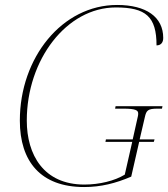

<svg xmlns="http://www.w3.org/2000/svg" viewBox="-20 -744 678 774"><path d="M319 10C387 10 446 -5 509 -32L541 -172H600L603 -182H543L564 -272C570 -299 576 -306 615 -306H633L635 -316H446L444 -306H478C527 -306 537 -299 537 -287C537 -283 537 -280 536 -276L515 -182H407L405 -172H513L483 -40C442 -15 381 0 320 0C156 0 88 -120 88 -258C88 -504 249 -714 447 -714C568 -714 611 -677 611 -561C629 -561 638 -573 638 -591C638 -676 569 -724 452 -724C230 -724 60 -511 60 -258C60 -93 144 10 319 10Z"/></svg>

Font: Noto Serif Display Thin
Style: Italic
Weight: 100
Italic angle: -12°
Designer: Monotype Design Team
Foundry: Monotype Imaging Inc.
Version: Version 2.009